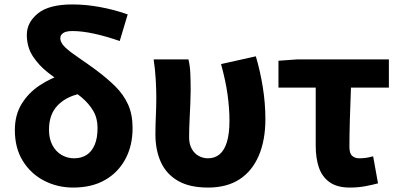

<svg xmlns="http://www.w3.org/2000/svg" viewBox="-20 -832 1804 866"><path d="M310 14Q239 14 179 -17Q119 -48 83 -106Q47 -164 47 -245Q47 -314 78 -364Q109 -414 159 -447Q209 -480 265 -497L339 -409Q276 -395 238.5 -355Q201 -315 201 -247Q201 -206 216.5 -177Q232 -148 258 -133Q284 -118 314 -118Q346 -118 369.5 -132.5Q393 -147 406.5 -177.5Q420 -208 420 -255Q420 -299 400.5 -332Q381 -365 348.5 -392.5Q316 -420 277 -446Q237 -473 196 -505Q155 -537 128 -578.5Q101 -620 101 -675Q101 -731 151 -771.5Q201 -812 307 -812Q367 -812 432 -800Q497 -788 556 -767L520 -647Q460 -668 405 -680Q350 -692 307 -692Q278 -692 265 -683Q252 -674 252 -660Q252 -639 274.5 -618Q297 -597 333.5 -572.5Q370 -548 412 -517Q462 -480 499.5 -443Q537 -406 557.5 -361Q578 -316 578 -254Q578 -175 545.5 -114.5Q513 -54 453.5 -20Q394 14 310 14Z M918 14Q835 14 782.5 -16.5Q730 -47 705.5 -101Q681 -155 681 -226Q681 -268 683 -309.5Q685 -351 685 -392Q685 -426 682.5 -472Q680 -518 673 -564H830Q837 -535 838.5 -500Q840 -465 840 -425Q840 -402 838.5 -366Q837 -330 835 -290Q833 -250 833 -212Q833 -182 845 -160.5Q857 -139 876.5 -128.5Q896 -118 918 -118Q949 -118 970.5 -136Q992 -154 1003.5 -191.5Q1015 -229 1015 -288Q1015 -342 1006.5 -404.5Q998 -467 977 -543L1134 -578Q1154 -510 1165.5 -438Q1177 -366 1177 -295Q1177 -199 1147 -129.5Q1117 -60 1060 -23Q1003 14 918 14Z M1558 14Q1501 14 1467 -10Q1433 -34 1418.5 -76Q1404 -118 1404 -175V-437H1236V-558L1319 -564H1734V-437H1563Q1560 -363 1558 -292.5Q1556 -222 1556 -169Q1556 -140 1568.5 -129Q1581 -118 1600 -118Q1616 -118 1630.5 -120Q1645 -122 1663 -127L1685 -5Q1659 2 1627 8Q1595 14 1558 14Z"/></svg>

Font: Noto Sans JP ExtraBold
Style: Regular
Weight: 800
Designer: Ryoko NISHIZUKA  (kana, bopomofo & ideographs); Paul D. Hunt (Latin, Greek & Cyrillic); Sandoll Communications , Soo-you
Foundry: Adobe
Version: Version 2.004-H2;hotconv 1.0.118;makeotfexe 2.5.65603